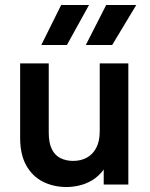

<svg xmlns="http://www.w3.org/2000/svg" viewBox="-20 -742 603 772"><path d="M248 10Q195 10 152.5 -11.5Q110 -33 85.5 -77Q61 -121 61 -187V-487H176V-209Q176 -167 188.5 -142Q201 -117 223.5 -106Q246 -95 274 -95Q305 -95 329 -108Q353 -121 367 -147.5Q381 -174 381 -214V-487H496V0H397V-134H429Q419 -90 398 -61.5Q377 -33 351 -17.5Q325 -2 298 4Q271 10 248 10ZM146 -561 226 -722H338L249 -561ZM325 -561 407 -722H528L431 -561Z"/></svg>

Font: SUSE SemiBold
Style: Regular
Weight: 600
Designer: Rene Bieder
Foundry: SUSE
Version: Version 1.000